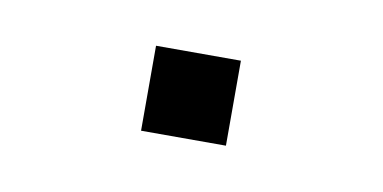

<svg xmlns="http://www.w3.org/2000/svg" viewBox="-28 -520 347 174"><g transform="rotate(10 146.0 -433.0)"><path d="M106 -394V-472.2H184.1V-394Z"/></g></svg>

Font: CMU Bright
Style: Roman
Weight: 500
Version: Version 0.7.0